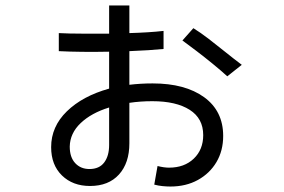

<svg xmlns="http://www.w3.org/2000/svg" viewBox="-20 -645 1040 702"><path d="M195 -458V-524Q231 -522 279.5 -522Q328 -522 379 -522V-625H453V-524Q488 -525 520 -527Q552 -529 578 -532V-466Q530 -461 453 -458V-335Q494 -340 538 -340Q657 -340 726.5 -289.5Q796 -239 796 -148Q796 -94 771.5 -52.5Q747 -11 703.5 13Q660 37 603 37Q590 37 574.5 35.5Q559 34 544 30L556 -38Q580 -32 598 -32Q654 -32 688.5 -65Q723 -98 723 -151Q723 -212 673.5 -243.5Q624 -275 537 -275Q493 -275 453 -269V-121Q453 -49 415 -7Q377 35 309 35Q246 35 206.5 -3.5Q167 -42 167 -107Q167 -182 224.5 -238Q282 -294 379 -321V-456Q330 -455 281.5 -455.5Q233 -456 195 -458ZM811 -366Q788 -387 758 -411.5Q728 -436 698.5 -458.5Q669 -481 647 -497L687 -542Q713 -526 743.5 -502.5Q774 -479 805 -454Q836 -429 864 -408ZM235 -109Q235 -70 255 -48.5Q275 -27 307 -27Q343 -27 361 -51Q379 -75 379 -115V-252Q314 -232 275 -195Q236 -158 235 -109Z"/></svg>

Font: Murecho
Style: Regular
Weight: 400
Designer: Neil Summerour
Foundry: Positype
Version: Version 1.010; ttfautohint (v1.8.3)